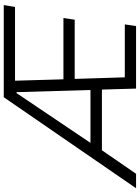

<svg xmlns="http://www.w3.org/2000/svg" viewBox="84 -864 745 1023"><g transform="rotate(-90 456.5 -352.5)"><path d="M-35 0 450 -705H941L931 -645H511L537 -680L546 -367L511 -387H872L863 -327H513L547 -346L557 -28L528 -60H838L829 0H496L490 -206L508 -182H146L184 -206L42 0ZM472 -637 196 -227 176 -243H500L489 -226L477 -637Z"/></g></svg>

Font: Nunito Sans 7pt SemiCondensed Light
Style: Italic
Weight: 300
Width: 4
Italic angle: -9°
Designer: Vernon Adams
Foundry: Vernon Adams
Version: Version 3.101;gftools[0.9.27]